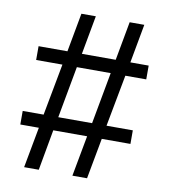

<svg xmlns="http://www.w3.org/2000/svg" viewBox="-81 -788 753 857"><g transform="rotate(10 295.5 -359.5)"><path d="M85.9 0 120.1 -184.6H36.1V-246.1H130.9L174.8 -480.5H55.7V-543H186.5L218.8 -718.8H284.2L252 -543H405.3L437.5 -718.8H503.9L471.7 -543H554.7V-480.5H460L416 -246.1H535.2V-184.6H405.3L371.1 0H304.7L338.9 -184.6H185.5L152.3 0ZM197.3 -246.1H350.6L393.6 -480.5H240.2Z"/></g></svg>

Font: Min Sans
Style: Regular
Weight: 400
Designer: Jinseong-Kim, NotoSansCJK, Nunito
Foundry: Jinseong-Kim
Version: Version 1.400;Glyphs 3.1.2 (3151)